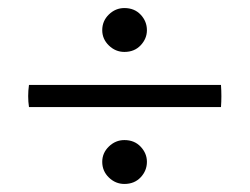

<svg xmlns="http://www.w3.org/2000/svg" viewBox="-20 -477 621 477"><path d="M52 -266H529Q531 -238 529 -211H52Q48 -238 52 -266ZM234 -75Q234 -97 250.5 -113Q267 -129 289 -129Q314 -129 329.5 -112.5Q345 -96 345 -75Q345 -53 329.5 -36.5Q314 -20 289 -20Q267 -20 250.5 -36Q234 -52 234 -75ZM234 -402Q234 -425 250.5 -441Q267 -457 289 -457Q314 -457 329.5 -440.5Q345 -424 345 -402Q345 -381 329.5 -364.5Q314 -348 289 -348Q267 -348 250.5 -364Q234 -380 234 -402Z"/></svg>

Font: Tiro Devanagari Hindi
Style: Italic
Weight: 400
Italic angle: -11°
Designer: Devanagari: John Hudson & Fiona Ross, assisted by Paul Hanslow. Latin: John Hudson with Paul Hanslow, assisted by Kaja S
Foundry: Tiro Typeworks Ltd.
Version: Version 1.52